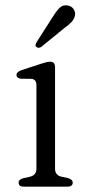

<svg xmlns="http://www.w3.org/2000/svg" viewBox="-20 -702 330 722"><path d="M187 -448.5V-67.5Q187 -43 211.5 -37.5L235 -32.5Q253.5 -27 253.5 -15.5Q253.5 0 233 0H70Q50 0 50 -15.5Q50 -27 68 -32L93 -37.5Q117 -43.5 117 -67.5V-381.5Q117 -403.5 98.5 -405.5L58.5 -406Q42 -408.5 42 -420Q42 -431.5 60.5 -438L135 -462.5Q145.5 -465.5 153.5 -467.8Q161.5 -470 169 -470Q187 -470 187 -448.5ZM176.5 -635.5Q190.5 -658.5 203 -671.5Q215.5 -684.5 233.5 -681.5Q248.5 -679.5 256.2 -668.5Q264 -657.5 262 -644.5Q259.5 -630.5 249 -619.2Q238.5 -608 222 -596.5L135 -525.5Q124 -519 117 -525.5Q112.5 -529 113.8 -534Q115 -539 118 -544Z"/></svg>

Font: Fraunces 9pt Soft Light
Style: Regular
Weight: 300
Version: Version 1.000;[0bf87f6ff]